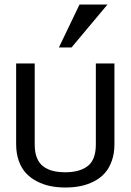

<svg xmlns="http://www.w3.org/2000/svg" viewBox="-20 -816 577 848"><path d="M454.6 -795.9 295.9 -606.4H240.2L331.1 -795.9ZM51.3 -178.7V-535.6H133.3V-177.7Q133.3 -142.6 143.3 -118.2Q153.3 -93.8 172.1 -80.3Q190.9 -66.9 214.6 -61Q238.3 -55.2 269 -55.2Q332.5 -55.2 367.9 -83Q403.3 -110.8 403.3 -177.7V-535.6H485.4V-178.7Q485.4 -137.7 473.6 -105Q461.9 -72.3 442.1 -50.5Q422.4 -28.8 394.5 -14.6Q366.7 -0.5 335.7 5.9Q304.7 12.2 269 12.2Q233.9 12.2 202.6 5.9Q171.4 -0.5 143.3 -14.9Q115.2 -29.3 95 -51Q74.7 -72.8 63 -105.5Q51.3 -138.2 51.3 -178.7Z"/></svg>

Font: Oxygen
Style: Regular
Weight: 400
Designer: Vernon Adams
Foundry: Vernon Adams
Version: Version Release 0.2.3 webfont; ttfautohint (v0.93.3-1d66) -l